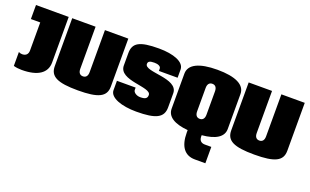

<svg xmlns="http://www.w3.org/2000/svg" viewBox="-82 -932 2494 1544"><g transform="rotate(20 1165.0 -160.0)"><path d="M15 -520V-400H95V-160C95 -128 77 -110 45 -110C34 -110 24 -113 15 -118V1C36 7 59 10 85 10C221 10 295 -39 295 -130V-520Z M325 -520V-110C325 -22 390 10 565 10C740 10 805 -22 805 -110V-520H605V-160C605 -128 591 -110 565 -110C539 -110 525 -128 525 -160V-520Z M835 -170V-90C835 -25 941 10 1065 10C1233 10 1295 -22 1295 -110V-230C1295 -360 1015 -310 1015 -380C1015 -402 1030 -410 1070 -410C1099 -410 1125 -400 1125 -380V-360H1285V-430C1285 -495 1189 -530 1065 -530C897 -530 845 -498 845 -410V-305C845 -175 1115 -220 1115 -150C1115 -121 1099 -110 1055 -110C1023 -110 995 -130 995 -150V-170Z M1565 -410C1591 -410 1605 -392 1605 -360V-160C1605 -128 1591 -110 1565 -110C1539 -110 1525 -128 1525 -160V-360C1525 -392 1539 -410 1565 -410ZM1565 -530C1409 -530 1325 -488 1325 -410V-110C1325 -43 1388 -2 1505 8V30C1505 147 1552 210 1640 210H1730V70H1675C1643 70 1625 52 1625 20V8C1742 -2 1805 -43 1805 -110V-410C1805 -488 1721 -530 1565 -530Z M1835 -520V-110C1835 -22 1900 10 2075 10C2250 10 2315 -22 2315 -110V-520H2115V-160C2115 -128 2101 -110 2075 -110C2049 -110 2035 -128 2035 -160V-520Z"/></g></svg>

Font: MikodacsPCS
Style: Regular
Weight: 900
Designer: gluk (gluksza@wp.pl)
Foundry: gluk (gluksza@wp.pl)
Version: Version 0.27